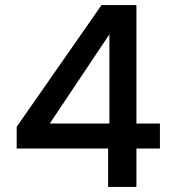

<svg xmlns="http://www.w3.org/2000/svg" viewBox="-20 -740 687 760"><path d="M46 -152V-238L382 -720H520V-251H613V-152H520V0H408V-152ZM413 -604 177 -251H413Z"/></svg>

Font: Fz Poppins Med
Style: Regular
Weight: 500
Designer: Ninad Kale (Devanagari), Jonny Pinhorn (Latin)
Foundry: Indian Type Foundry
Version: Vit hóa bi Vntype.Com & FontZin.Com